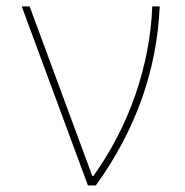

<svg xmlns="http://www.w3.org/2000/svg" viewBox="-20 -565 563 585"><path d="M46.2 -545.5H70.3L261.4 -28.4H264.2Q305.8 -86.6 338.1 -149.3Q370.4 -212 392.9 -277.5Q415.5 -343 428.4 -410.5Q441.4 -478 443.9 -545.5H466.6Q453.8 -252.1 272 0H247.9Z"/></svg>

Font: Inter P Thin
Style: Regular
Weight: 100
Designer: Rasmus Andersson
Foundry: rsms
Version: Version 3.018;git-588b23468